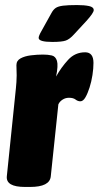

<svg xmlns="http://www.w3.org/2000/svg" viewBox="-20 -738 391 760"><path d="M79 2Q3 2 7 -40L43 -389Q44 -397 45 -413Q46 -429 46 -440Q46 -450 45.5 -459.5Q45 -469 45 -480Q45 -498 61.5 -507Q78 -516 102.5 -519Q127 -522 150 -522Q170 -522 185 -518.5Q200 -515 205.5 -497Q211 -479 202 -435Q222 -471 249.5 -501Q277 -531 317 -531Q350 -531 350 -489Q350 -467 346 -441Q342 -415 334.5 -391.5Q327 -368 318 -352.5Q309 -337 298 -337Q288 -337 279 -344Q270 -351 253 -351Q239 -351 227.5 -343.5Q216 -336 211 -325L181 -40Q177 2 99 2ZM187 -572Q133 -572 133 -588Q133 -596 144 -615L184 -687Q191 -700 200.5 -706.5Q210 -713 229.5 -715.5Q249 -718 285 -718Q314 -718 332.5 -714Q351 -710 351 -698Q351 -687 322 -655L273 -602Q256 -583 240.5 -577.5Q225 -572 187 -572Z"/></svg>

Font: Asap Condensed Condensed Black
Style: Italic
Weight: 900
Width: 3
Italic angle: -6°
Designer: Pablo Cosgaya
Foundry: Omnibus-Type
Version: Version 3.001; ttfautohint (v1.8.4.7-5d5b)